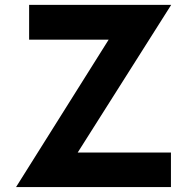

<svg xmlns="http://www.w3.org/2000/svg" viewBox="-20 -756 762 776"><path d="M44.9 0 444.3 -635.7 460 -595.7H97.7V-736.3H671.9L284.2 -124L276.4 -139.6H670.9V0Z"/></svg>

Font: Josefin Sans CFJ
Style: Bold
Weight: 700
Designer: Santiago Orozco
Foundry: Typemade
Version: Version 2.001